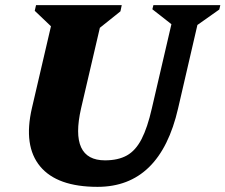

<svg xmlns="http://www.w3.org/2000/svg" viewBox="-20 -710 876 746"><path d="M104 -290 178 -608 115 -668 120 -690H453L448 -666L368 -602L295 -289Q249 -87 388 -87Q439 -87 473 -106Q507 -125 530 -169.5Q553 -214 570 -289L646 -616L572 -674L576 -690H836L832 -673L747 -613L672 -289Q602 16 359 16Q202 16 136 -63.5Q70 -143 104 -290Z"/></svg>

Font: Platypi ExtraBold
Style: Italic
Weight: 800
Italic angle: -13°
Designer: David Sargent
Foundry: Bolt Cutter Type
Version: Version 1.200; ttfautohint (v1.8.4.7-5d5b)